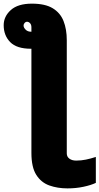

<svg xmlns="http://www.w3.org/2000/svg" viewBox="-30 -792 545 1052"><path d="M145 -772Q217.3 -772 258.8 -746.8Q300.3 -721.7 318.1 -676.8Q335.9 -631.8 335.9 -571.8V48.8Q335.9 66.9 350.3 77.4Q364.7 87.9 387.2 87.9Q414.6 87.9 440.7 82.5Q466.8 77.1 495.1 67.9V210Q468.3 222.7 427.2 231.4Q386.2 240.2 339.8 240.2Q285.2 240.2 240.2 224.1Q195.3 208 168.7 166Q142.1 124 142.1 45.9V-524.9H140.1Q61.5 -524.9 25.9 -561.3Q-9.8 -597.7 -9.8 -653.8Q-9.8 -701.7 29.1 -736.8Q67.9 -772 145 -772ZM117.2 -672.9Q110.8 -672.9 105 -666.5Q99.1 -660.2 99.1 -651.9Q99.1 -641.1 110.4 -629.6Q121.6 -618.2 140.1 -618.2H142.1V-642.1Q142.1 -657.2 134.5 -665Q127 -672.9 117.2 -672.9Z"/></svg>

Font: Open Sans ExtraBold
Style: Regular
Weight: 800
Designer: Monotype Design Team
Foundry: Monotype Imaging Inc.
Version: Version 3.003; ttfautohint (v1.8.4)